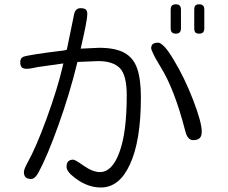

<svg xmlns="http://www.w3.org/2000/svg" viewBox="-20 -794 1040 875"><path d="M757.8 -749V-666Q757.8 -652.3 763.7 -646.5Q769.5 -640.6 781.2 -640.6Q793 -640.6 798.8 -646.5Q804.7 -652.3 804.7 -666V-749Q804.7 -762.7 798.8 -768.6Q793 -774.4 781.2 -774.4Q769.5 -774.4 763.7 -768.6Q757.8 -762.7 757.8 -749ZM865.2 -749V-666Q865.2 -651.4 870.6 -646Q876 -640.6 887.7 -640.6Q899.4 -640.6 905.3 -646.5Q911.1 -652.3 911.1 -666V-749Q911.1 -762.7 905.3 -768.6Q899.4 -774.4 887.7 -774.4Q876 -774.4 870.6 -769Q865.2 -763.7 865.2 -749ZM557.6 -359.4Q557.6 -192.4 525.4 -103.5Q492.2 -9.8 435.5 -9.8Q402.3 -9.8 359.4 -40Q325.2 -64.5 314.5 -66.4Q298.8 -66.4 291 -58.6Q283.2 -50.8 283.2 -33.2Q283.2 -18.6 302.7 1Q368.2 60.5 439.5 60.5Q523.4 60.5 571.3 -43Q622.1 -150.4 622.1 -350.6Q622.1 -434.6 604.5 -483.4Q587.9 -530.3 547.9 -552.7Q506.8 -576.2 431.6 -576.2L347.7 -572.3Q377.9 -702.1 377.9 -729.5Q377.9 -747.1 368.2 -752.9Q360.4 -756.8 347.7 -756.8Q335 -756.8 327.1 -749Q319.3 -741.2 316.4 -722.7L286.1 -575.2L284.2 -567.4L274.4 -564.5Q113.3 -544.9 85.9 -535.2L79.1 -530.3Q72.3 -523.4 72.3 -510.7Q72.3 -494.1 79.1 -487.3Q85.9 -480.5 102.1 -480.5Q118.2 -480.5 151.4 -488.3Q152.3 -488.3 268.6 -504.9L265.6 -491.2Q242.2 -390.6 193.4 -256.3Q144.5 -122.1 104.5 -50.8Q88.9 -21.5 88.9 -10.7Q88.9 5.9 96.7 13.7Q104.5 21.5 121.1 21.5Q132.8 21.5 140.6 12.7Q148.4 4.9 155.3 -7.8Q194.3 -79.1 246.1 -223.1Q297.9 -367.2 333 -511.7L427.7 -515.6Q494.1 -515.6 525.9 -483.9Q557.6 -452.1 557.6 -359.4ZM701.2 -599.6Q675.8 -599.6 670.9 -585Q668.9 -581.1 668.9 -574.7Q668.9 -568.4 675.8 -554.7Q687.5 -528.3 712.9 -487.3Q775.4 -386.7 824.2 -197.3Q830.1 -173.8 839.4 -164.6Q848.6 -155.3 860.4 -155.3Q880.9 -155.3 890.1 -164.6Q899.4 -173.8 899.4 -194.3Q899.4 -236.3 860.4 -337.9Q821.3 -439.5 771.5 -521.5Q746.1 -564.5 728.5 -582Q710.9 -599.6 701.2 -599.6Z"/></svg>

Font: FakePearl
Style: ExtraLight
Weight: 300
Version: Version 1.2